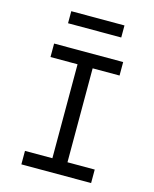

<svg xmlns="http://www.w3.org/2000/svg" viewBox="-131 -987 861 1074"><g transform="rotate(15 300.0 -450.0)"><path d="M98.1 0V-78.1H256.8V-622.1H100.1V-700.2H500V-622.1H344.2V-78.1H502V0ZM146 -830.1V-899.9H454.1V-830.1Z"/></g></svg>

Font: CommitMono
Style: Regular
Weight: 400
Monospace: yes
Designer: Eigil Nikolajsen
Foundry: Eigil Nikolajsen
Version: Version 1.143